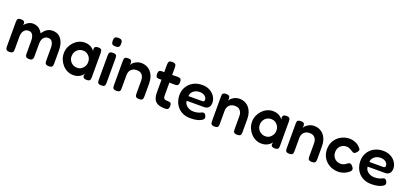

<svg xmlns="http://www.w3.org/2000/svg" viewBox="26 -1709 5781 2727"><g transform="rotate(20 2917.0 -346.0)"><path d="M110 9Q83 9 70.5 1Q58 -7 55 -21Q52 -35 52 -51V-425Q52 -441 55 -454Q58 -467 71 -475Q84 -483 112 -483Q141 -483 154.5 -471Q168 -459 168 -433L159 -405Q164 -416 176 -429Q188 -442 205.5 -455Q223 -468 245 -476Q267 -484 291 -484Q324 -484 351.5 -473Q379 -462 400.5 -441Q422 -420 438 -390Q455 -416 476 -437.5Q497 -459 525 -471.5Q553 -484 588 -484Q646 -484 685.5 -455Q725 -426 745.5 -372.5Q766 -319 766 -245V-51Q766 -34 762.5 -20.5Q759 -7 746.5 1Q734 9 706 9Q678 9 665 0.5Q652 -8 649 -21.5Q646 -35 646 -52V-246Q646 -283 637 -310Q628 -337 610.5 -352Q593 -367 565 -367Q535 -367 513.5 -352.5Q492 -338 480 -311Q468 -284 468 -245V-50Q468 -33 463 -18.5Q458 -4 443.5 3.5Q429 11 402 9Q377 8 365.5 -1Q354 -10 351.5 -23.5Q349 -37 349 -52V-246Q349 -283 340 -310.5Q331 -338 313.5 -352.5Q296 -367 267 -367Q236 -367 214.5 -351Q193 -335 182 -308Q171 -281 171 -246V-50Q171 -34 167.5 -20Q164 -6 151.5 1.5Q139 9 110 9Z M1276 8Q1247 8 1233 -3Q1219 -14 1219 -33L1226 -66Q1218 -53 1199 -35.5Q1180 -18 1149 -4.5Q1118 9 1074 9Q1027 9 985.5 -10.5Q944 -30 912.5 -64.5Q881 -99 862.5 -143.5Q844 -188 844 -239Q844 -288 862.5 -331.5Q881 -375 913 -409Q945 -443 986.5 -462.5Q1028 -482 1074 -482Q1115 -482 1143.5 -471Q1172 -460 1192 -443.5Q1212 -427 1225 -409L1219 -438Q1219 -460 1233 -471.5Q1247 -483 1277 -483Q1305 -483 1317 -474.5Q1329 -466 1332 -451.5Q1335 -437 1335 -419V-53Q1335 -36 1332 -22Q1329 -8 1316.5 0Q1304 8 1276 8ZM1092 -108Q1126 -108 1153 -125Q1180 -142 1196.5 -171.5Q1213 -201 1213 -237Q1213 -276 1196 -305Q1179 -334 1151.5 -350.5Q1124 -367 1090 -367Q1053 -367 1024 -349.5Q995 -332 978.5 -302.5Q962 -273 962 -236Q962 -200 979 -171Q996 -142 1025.5 -125Q1055 -108 1092 -108Z M1499 10Q1472 10 1459 1.5Q1446 -7 1443 -20.5Q1440 -34 1440 -51V-423Q1440 -439 1443.5 -452.5Q1447 -466 1459.5 -474Q1472 -482 1500 -482Q1528 -482 1540.5 -474Q1553 -466 1556 -452Q1559 -438 1559 -421V-50Q1559 -33 1556 -19.5Q1553 -6 1540.5 2Q1528 10 1499 10ZM1499 -579Q1470 -579 1456.5 -587.5Q1443 -596 1439.5 -611Q1436 -626 1436 -644Q1436 -663 1439.5 -677Q1443 -691 1457 -699.5Q1471 -708 1500 -708Q1530 -708 1543 -699Q1556 -690 1560 -675.5Q1564 -661 1564 -642Q1564 -625 1560 -610Q1556 -595 1543 -587Q1530 -579 1499 -579Z M1727 9Q1700 9 1687.5 0.5Q1675 -8 1672 -21.5Q1669 -35 1669 -52V-426Q1669 -442 1672 -455Q1675 -468 1688 -475.5Q1701 -483 1728 -483Q1752 -483 1764 -477Q1776 -471 1780 -462Q1784 -453 1784.5 -444Q1785 -435 1786 -430L1782 -398Q1788 -414 1802 -429Q1816 -444 1836 -456.5Q1856 -469 1879.5 -476.5Q1903 -484 1928 -484Q1975 -484 2012 -467Q2049 -450 2075.5 -419Q2102 -388 2116 -345.5Q2130 -303 2130 -250V-51Q2130 -34 2126.5 -20.5Q2123 -7 2111 1Q2099 9 2070 9Q2042 9 2029 0.5Q2016 -8 2013 -21.5Q2010 -35 2010 -52V-251Q2010 -287 1997.5 -313Q1985 -339 1961.5 -353Q1938 -367 1902 -367Q1867 -367 1841 -352.5Q1815 -338 1801 -312Q1787 -286 1787 -251V-51Q1787 -34 1784 -20.5Q1781 -7 1768.5 1Q1756 9 1727 9Z M2461 10Q2412 10 2377 0Q2342 -10 2320 -31Q2298 -52 2287.5 -85.5Q2277 -119 2277 -165V-589Q2277 -607 2280.5 -620Q2284 -633 2296.5 -640.5Q2309 -648 2336 -648Q2364 -648 2376.5 -640Q2389 -632 2392.5 -618.5Q2396 -605 2396 -589V-169Q2396 -148 2399.5 -135Q2403 -122 2410.5 -115.5Q2418 -109 2430.5 -106.5Q2443 -104 2461 -104Q2480 -104 2493.5 -101Q2507 -98 2514 -86.5Q2521 -75 2521 -49Q2521 -21 2512.5 -8.5Q2504 4 2490.5 7Q2477 10 2461 10ZM2236 -473 2339 -472 2477 -476Q2494 -476 2507.5 -472.5Q2521 -469 2529 -456.5Q2537 -444 2537 -416Q2537 -390 2529 -377Q2521 -364 2508 -360.5Q2495 -357 2478 -357L2344 -359L2233 -358Q2208 -359 2198.5 -372.5Q2189 -386 2189 -417Q2189 -446 2200.5 -459.5Q2212 -473 2236 -473Z M2850 16Q2785 16 2736.5 -5Q2688 -26 2655.5 -62.5Q2623 -99 2606.5 -144.5Q2590 -190 2590 -239Q2590 -311 2623 -367Q2656 -423 2714.5 -455Q2773 -487 2849 -487Q2903 -487 2944 -470Q2985 -453 3012.5 -425.5Q3040 -398 3054.5 -365Q3069 -332 3069 -301Q3069 -248 3043.5 -224Q3018 -200 2980 -200H2716Q2717 -166 2737.5 -141Q2758 -116 2789.5 -102.5Q2821 -89 2854 -89Q2879 -89 2898.5 -92Q2918 -95 2932 -99.5Q2946 -104 2956.5 -109Q2967 -114 2976 -118Q2985 -122 2993 -123Q3004 -124 3015 -118Q3026 -112 3033 -97Q3039 -87 3041.5 -78.5Q3044 -70 3044 -62Q3044 -42 3020 -24.5Q2996 -7 2952.5 4.5Q2909 16 2850 16ZM2716 -271H2921Q2938 -271 2947 -276.5Q2956 -282 2956 -300Q2956 -323 2942 -341.5Q2928 -360 2904 -370.5Q2880 -381 2848 -381Q2811 -381 2781 -366.5Q2751 -352 2733.5 -327Q2716 -302 2716 -271Z M3210 9Q3183 9 3170.5 0.5Q3158 -8 3155 -21.5Q3152 -35 3152 -52V-426Q3152 -442 3155 -455Q3158 -468 3171 -475.5Q3184 -483 3211 -483Q3235 -483 3247 -477Q3259 -471 3263 -462Q3267 -453 3267.5 -444Q3268 -435 3269 -430L3265 -398Q3271 -414 3285 -429Q3299 -444 3319 -456.5Q3339 -469 3362.5 -476.5Q3386 -484 3411 -484Q3458 -484 3495 -467Q3532 -450 3558.5 -419Q3585 -388 3599 -345.5Q3613 -303 3613 -250V-51Q3613 -34 3609.5 -20.5Q3606 -7 3594 1Q3582 9 3553 9Q3525 9 3512 0.5Q3499 -8 3496 -21.5Q3493 -35 3493 -52V-251Q3493 -287 3480.5 -313Q3468 -339 3444.5 -353Q3421 -367 3385 -367Q3350 -367 3324 -352.5Q3298 -338 3284 -312Q3270 -286 3270 -251V-51Q3270 -34 3267 -20.5Q3264 -7 3251.5 1Q3239 9 3210 9Z M4121 8Q4092 8 4078 -3Q4064 -14 4064 -33L4071 -66Q4063 -53 4044 -35.5Q4025 -18 3994 -4.5Q3963 9 3919 9Q3872 9 3830.5 -10.5Q3789 -30 3757.5 -64.5Q3726 -99 3707.5 -143.5Q3689 -188 3689 -239Q3689 -288 3707.5 -331.5Q3726 -375 3758 -409Q3790 -443 3831.5 -462.5Q3873 -482 3919 -482Q3960 -482 3988.5 -471Q4017 -460 4037 -443.5Q4057 -427 4070 -409L4064 -438Q4064 -460 4078 -471.5Q4092 -483 4122 -483Q4150 -483 4162 -474.5Q4174 -466 4177 -451.5Q4180 -437 4180 -419V-53Q4180 -36 4177 -22Q4174 -8 4161.5 0Q4149 8 4121 8ZM3937 -108Q3971 -108 3998 -125Q4025 -142 4041.5 -171.5Q4058 -201 4058 -237Q4058 -276 4041 -305Q4024 -334 3996.5 -350.5Q3969 -367 3935 -367Q3898 -367 3869 -349.5Q3840 -332 3823.5 -302.5Q3807 -273 3807 -236Q3807 -200 3824 -171Q3841 -142 3870.5 -125Q3900 -108 3937 -108Z M4339 9Q4312 9 4299.5 0.5Q4287 -8 4284 -21.5Q4281 -35 4281 -52V-426Q4281 -442 4284 -455Q4287 -468 4300 -475.5Q4313 -483 4340 -483Q4364 -483 4376 -477Q4388 -471 4392 -462Q4396 -453 4396.5 -444Q4397 -435 4398 -430L4394 -398Q4400 -414 4414 -429Q4428 -444 4448 -456.5Q4468 -469 4491.5 -476.5Q4515 -484 4540 -484Q4587 -484 4624 -467Q4661 -450 4687.5 -419Q4714 -388 4728 -345.5Q4742 -303 4742 -250V-51Q4742 -34 4738.5 -20.5Q4735 -7 4723 1Q4711 9 4682 9Q4654 9 4641 0.5Q4628 -8 4625 -21.5Q4622 -35 4622 -52V-251Q4622 -287 4609.5 -313Q4597 -339 4573.5 -353Q4550 -367 4514 -367Q4479 -367 4453 -352.5Q4427 -338 4413 -312Q4399 -286 4399 -251V-51Q4399 -34 4396 -20.5Q4393 -7 4380.5 1Q4368 9 4339 9Z M5078 12Q5030 12 4984.5 -4.5Q4939 -21 4902.5 -53Q4866 -85 4844.5 -131.5Q4823 -178 4823 -237Q4823 -296 4844.5 -342Q4866 -388 4902 -420Q4938 -452 4983 -469Q5028 -486 5076 -486Q5111 -486 5142.5 -476Q5174 -466 5197 -452Q5220 -438 5230 -424Q5243 -412 5252 -401Q5261 -390 5258 -374Q5255 -364 5249 -355.5Q5243 -347 5234 -338Q5210 -311 5187 -318Q5174 -325 5161 -333Q5148 -341 5134.5 -348.5Q5121 -356 5107 -361Q5093 -366 5076 -366Q5038 -366 5008.5 -349.5Q4979 -333 4962.5 -304Q4946 -275 4946 -237Q4946 -199 4962.5 -169.5Q4979 -140 5008 -123.5Q5037 -107 5074 -107Q5092 -107 5108.5 -111.5Q5125 -116 5138 -123.5Q5151 -131 5159 -139Q5170 -146 5179 -152Q5188 -158 5198 -158Q5210 -158 5221.5 -149.5Q5233 -141 5247 -123Q5260 -108 5261.5 -94Q5263 -80 5255.5 -67Q5248 -54 5231 -43Q5219 -31 5195.5 -18.5Q5172 -6 5141.5 3Q5111 12 5078 12Z M5585 16Q5520 16 5471.5 -5Q5423 -26 5390.5 -62.5Q5358 -99 5341.5 -144.5Q5325 -190 5325 -239Q5325 -311 5358 -367Q5391 -423 5449.5 -455Q5508 -487 5584 -487Q5638 -487 5679 -470Q5720 -453 5747.5 -425.5Q5775 -398 5789.5 -365Q5804 -332 5804 -301Q5804 -248 5778.5 -224Q5753 -200 5715 -200H5451Q5452 -166 5472.5 -141Q5493 -116 5524.5 -102.5Q5556 -89 5589 -89Q5614 -89 5633.5 -92Q5653 -95 5667 -99.5Q5681 -104 5691.5 -109Q5702 -114 5711 -118Q5720 -122 5728 -123Q5739 -124 5750 -118Q5761 -112 5768 -97Q5774 -87 5776.5 -78.5Q5779 -70 5779 -62Q5779 -42 5755 -24.5Q5731 -7 5687.5 4.5Q5644 16 5585 16ZM5451 -271H5656Q5673 -271 5682 -276.5Q5691 -282 5691 -300Q5691 -323 5677 -341.5Q5663 -360 5639 -370.5Q5615 -381 5583 -381Q5546 -381 5516 -366.5Q5486 -352 5468.5 -327Q5451 -302 5451 -271Z"/></g></svg>

Font: Fredoka Light Medium
Style: Regular
Weight: 500
Version: Version 2.001